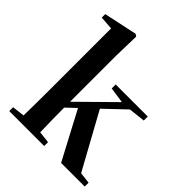

<svg xmlns="http://www.w3.org/2000/svg" viewBox="-223 -955 1092 1092"><g transform="rotate(45 322.5 -409.5)"><path d="M574 -39 390 -374 514 -492 614 -503V-535H356V-503L452 -489L242 -282V-651L246 -810L232 -819L31 -776V-748L112 -742V-235C112 -179 111 -98 110 -40L35 -31V0H316V-31L245 -39C243 -96 242 -176 242 -235L299 -289L452 0H642V-31Z"/></g></svg>

Font: Source Han Serif
Style: Bold
Weight: 700
Designer: Ryoko NISHIZUKA 西塚涼子 (kana & ideographs); Frank Grießhammer (Latin, Greek & Cyrillic); Wenlong ZHANG 张文龙 (bopomofo); San
Foundry: Adobe Systems Incorporated
Version: Version 1.001;PS 1.001;hotconv 16.6.54;makeotf.lib2.5.65590